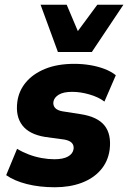

<svg xmlns="http://www.w3.org/2000/svg" viewBox="-20 -778 540 809"><path d="M211 11Q146 11 93 -2.5Q40 -16 6 -40L52 -151Q75 -137 101.5 -127Q128 -117 156 -112Q184 -107 209 -107Q246 -107 266.5 -118.5Q287 -130 290 -150Q292 -166 282.5 -176Q273 -186 251 -190L170 -201Q103 -212 74 -250Q45 -288 53 -349Q59 -395 89 -431Q119 -467 170.5 -488Q222 -509 293 -509Q328 -509 360.5 -503.5Q393 -498 420.5 -487.5Q448 -477 468 -461L420 -350Q395 -369 357 -380Q319 -391 284 -391Q247 -391 227.5 -379Q208 -367 205 -349Q203 -334 212 -323.5Q221 -313 243 -309L320 -297Q391 -286 420.5 -249Q450 -212 442 -147Q435 -97 404 -61.5Q373 -26 323.5 -7.5Q274 11 211 11ZM224 -559 151 -758H261L308 -647L390 -758H500L367 -559Z"/></svg>

Font: Nunito Sans 10pt SemiCondensed Black
Style: Italic
Weight: 900
Width: 4
Italic angle: -9°
Designer: Vernon Adams
Foundry: Vernon Adams
Version: Version 3.101;gftools[0.9.27]